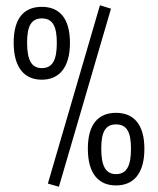

<svg xmlns="http://www.w3.org/2000/svg" viewBox="-20 -696 600 730"><path d="M365 -131C365 -193 380 -223 421 -223C463 -223 478 -193 478 -130C478 -68 463 -34 421 -34C380 -34 365 -68 365 -131ZM421 -267C356 -267 314 -226 314 -131C314 -34 356 9 421 9C486 9 529 -34 529 -130C529 -226 486 -267 421 -267ZM83 -534C83 -595 98 -626 139 -626C181 -626 196 -595 196 -533C196 -470 181 -437 139 -437C98 -437 83 -471 83 -534ZM139 -670C73 -670 32 -629 32 -534C32 -437 74 -393 139 -393C203 -393 246 -437 246 -533C246 -629 204 -670 139 -670ZM204 14 402 -663 360 -676 162 2Z"/></svg>

Font: RazerF5 Light
Style: Regular
Weight: 300
Foundry: Razer Inc.
Version: Version 2